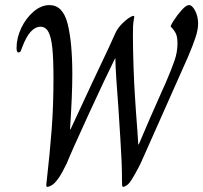

<svg xmlns="http://www.w3.org/2000/svg" viewBox="-20 -724 798 754"><path d="M162 0Q176 -124 183 -216.5Q190 -309 190 -415Q190 -492 185.5 -535.5Q181 -579 170 -599Q159 -619 139 -619Q97 -619 67 -538Q63 -526 60.5 -522Q58 -518 52 -518Q45 -518 45 -536Q45 -575 63.5 -614Q82 -653 112 -678.5Q142 -704 174 -704Q227 -704 245.5 -631Q264 -558 264 -432Q264 -352 255 -216H257L343 -401Q423 -569 435 -598Q444 -616 462 -633.5Q480 -651 494.5 -658.5Q509 -666 507 -656Q503 -635 502.5 -620.5Q502 -606 502 -584Q502 -530 504.5 -459Q507 -388 510 -345Q510 -342 514 -284Q520 -209 523 -157H525Q565 -249 570 -262L616 -366L630 -397Q654 -453 665.5 -486.5Q677 -520 677 -553Q677 -580 670 -593.5Q663 -607 651 -619Q648 -621 662 -643Q676 -665 693.5 -684.5Q711 -704 722 -704Q735 -704 746.5 -681.5Q758 -659 758 -631Q758 -608 748 -577.5Q738 -547 718 -500L533 -84Q526 -69 511.5 -43Q497 -17 489 -7Q483 1 475 5.5Q467 10 464 10Q460 10 459.5 1.5Q459 -7 459 -15.5Q459 -24 459 -29Q459 -80 453 -173.5Q447 -267 445 -300Q434 -438 433 -495H432Q396 -423 327.5 -274Q259 -125 242 -82Q240 -78 226 -51Q212 -24 195 -6Q187 2 178.5 6Q170 10 166 10Q164 10 162.5 7.5Q161 5 162 0Z"/></svg>

Font: Charm
Style: Regular
Weight: 400
Designer: Katatrad Aksorn Co.,Ltd.
Foundry: Cadson Demak Co.,Ltd.
Version: Version 1.001